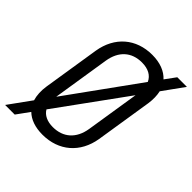

<svg xmlns="http://www.w3.org/2000/svg" viewBox="-224 -891 1073 1073"><g transform="rotate(45 312.5 -355.0)"><path d="M-11 40H65L120 -36C151 -6 196 10 254 10C382 10 474 -69 495 -197L548 -533C553 -568 552 -598 546 -625L636 -750H560L514 -687C483 -721 435 -740 373 -740C245 -740 154 -661 133 -533L80 -197C74 -158 76 -123 85 -93ZM159 -197 212 -533C226 -620 280 -669 362 -669C412 -669 446 -650 462 -615L159 -195ZM265 -61C220 -61 187 -77 170 -106L466 -514L416 -197C402 -110 347 -61 265 -61Z"/></g></svg>

Font: JetBrains Mono Light
Style: Italic
Weight: 336
Italic angle: -9°
Monospace: yes
Designer: Philipp Nurullin, Konstantin Bulenkov
Foundry: JetBrains
Version: Version 2.305